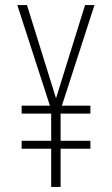

<svg xmlns="http://www.w3.org/2000/svg" viewBox="-20 -734 441 754"><path d="M200 -348 314 -714H351L223 -319H335V-288H218V-181H335V-150H218V0H181V-150H65V-181H181V-288H65V-319H176L48 -714H86Z"/></svg>

Font: Noto Sans Gujarati UI ExtraCondensed ExtraLight
Style: Regular
Weight: 200
Width: 2
Designer: Jelle Bosma - Monotype Design Team, Universal Thirst
Foundry: Monotype Imaging Inc.
Version: Version 2.106; ttfautohint (v1.8.4.7-5d5b)